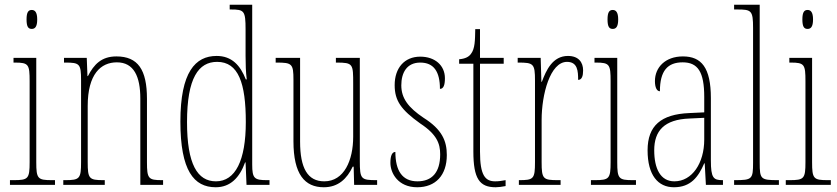

<svg xmlns="http://www.w3.org/2000/svg" viewBox="-20 -780 3532 810"><path d="M114 -658C127 -658 137 -666 137 -698C137 -729 127 -738 114 -738C100 -738 92 -729 92 -698C92 -666 100 -658 114 -658ZM22 0H212V-20H199C139 -20 133 -26 133 -96V-536H37V-516H43C101 -516 105 -508 105 -437V-96C105 -26 99 -20 38 -20H22Z M247 0H422V-20H416C356 -20 350 -26 350 -96V-333C350 -467 405 -517 473 -517C545 -517 572 -457 572 -364V0H668V-20H664C606 -20 600 -26 600 -96V-363C600 -486 562 -542 471 -542C408 -542 376 -508 351 -459H349L346 -536H250V-516H255C316 -516 322 -511 322 -441V-96C322 -26 316 -20 255 -20H247Z M890 10C952 10 991 -31 1014 -95H1016L1020 0H1117V-20H1107C1053 -20 1044 -27 1044 -86V-760H949V-740H954C1010 -740 1016 -735 1016 -656V-544C1016 -509 1017 -476 1021 -445H1017C994 -504 958 -544 894 -544C804 -544 741 -476 741 -267C741 -60 798 10 890 10ZM891 -15C813 -15 769 -87 769 -265C769 -452 818 -519 896 -519C986 -519 1017 -429 1017 -265C1017 -103 973 -15 891 -15Z M1346 10C1407 10 1444 -26 1468 -77H1472L1474 0H1571V-20H1569C1503 -20 1498 -24 1498 -101V-536H1397V-516H1400C1470 -516 1470 -510 1470 -426V-203C1470 -104 1432 -15 1348 -15C1278 -15 1246 -70 1246 -183V-536H1143V-516H1147C1212 -516 1218 -511 1218 -443V-184C1218 -44 1266 10 1346 10Z M1740 10C1818 10 1865 -41 1865 -126C1865 -185 1845 -234 1767 -283C1703 -326 1673 -365 1673 -420C1673 -473 1696 -516 1753 -516C1810 -516 1836 -478 1836 -405C1851 -405 1857 -421 1857 -450C1857 -504 1815 -541 1753 -541C1686 -541 1645 -493 1645 -421C1645 -355 1672 -317 1753 -259C1823 -213 1837 -174 1837 -129C1837 -52 1802 -15 1741 -15C1677 -15 1648 -60 1648 -139C1635 -139 1627 -125 1627 -93C1627 -50 1659 10 1740 10Z M2071 10C2082 10 2098 8 2113 5V-20C2096 -17 2085 -15 2069 -15C2027 -15 2005 -40 2005 -140V-511H2105V-536H2005V-657H1985C1984 -610 1984 -575 1967 -553C1958 -540 1942 -532 1917 -530V-511H1977V-141C1977 -26 2003 10 2071 10Z M2169 0H2345V-20H2334C2271 -20 2265 -25 2265 -96V-274C2265 -382 2301 -519 2372 -519C2417 -519 2419 -480 2419 -443C2435 -443 2440 -460 2440 -483C2440 -517 2421 -544 2376 -544C2311 -544 2284 -483 2266 -435H2264L2261 -536H2164V-516H2167C2231 -516 2237 -511 2237 -440V-96C2237 -25 2231 -20 2170 -20H2169Z M2565 -658C2578 -658 2588 -666 2588 -698C2588 -729 2578 -738 2565 -738C2551 -738 2543 -729 2543 -698C2543 -666 2551 -658 2565 -658ZM2473 0H2663V-20H2650C2590 -20 2584 -26 2584 -96V-536H2488V-516H2494C2552 -516 2556 -508 2556 -437V-96C2556 -26 2550 -20 2489 -20H2473Z M2823 10C2894 10 2926 -33 2951 -91H2953L2958 0H3030V-20H3028C2990 -20 2979 -29 2979 -103V-366C2979 -495 2939 -542 2861 -542C2787 -542 2743 -496 2743 -438C2743 -411 2751 -395 2764 -395C2764 -482 2797 -517 2860 -517C2924 -517 2951 -477 2951 -371V-306L2888 -303C2769 -298 2712 -250 2712 -146C2712 -41 2756 10 2823 10ZM2825 -15C2766 -15 2740 -69 2740 -146C2740 -228 2782 -276 2889 -280L2951 -283V-191C2951 -92 2900 -15 2825 -15Z M3077 0H3266V-20H3262C3189 -20 3185 -24 3185 -94V-760H3077V-740H3090C3150 -740 3157 -736 3157 -662V-94C3157 -24 3153 -20 3080 -20H3077Z M3387 -658C3400 -658 3410 -666 3410 -698C3410 -729 3400 -738 3387 -738C3373 -738 3365 -729 3365 -698C3365 -666 3373 -658 3387 -658ZM3295 0H3485V-20H3472C3412 -20 3406 -26 3406 -96V-536H3310V-516H3316C3374 -516 3378 -508 3378 -437V-96C3378 -26 3372 -20 3311 -20H3295Z"/></svg>

Font: Noto Serif Hebrew ExtraCondensed Thin
Style: Regular
Weight: 100
Width: 2
Designer: Monotype Design Team
Foundry: Monotype Imaging Inc.
Version: Version 2.004